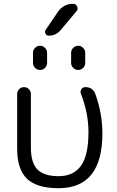

<svg xmlns="http://www.w3.org/2000/svg" viewBox="-20 -977 612 1007"><path d="M287 10Q173 10 121.5 -39.5Q70 -89 70 -197V-484Q70 -499 80.5 -509.5Q91 -520 106 -520Q121 -520 131.5 -509.5Q142 -499 142 -484V-203Q142 -123 176.5 -88Q211 -53 287 -53Q366 -53 405 -108Q444 -163 444 -284Q444 -385 404 -486Q400 -499 407 -509.5Q414 -520 428 -520Q467 -520 480 -484Q517 -382 517 -277Q517 10 287 10ZM353 -647V-700Q353 -715 364 -726Q375 -737 390 -737Q405 -737 416 -726Q427 -715 427 -700V-647Q427 -632 416 -621Q405 -610 390 -610Q375 -610 364 -621Q353 -632 353 -647ZM227 -700V-647Q227 -632 216 -621Q205 -610 190 -610Q175 -610 164 -621Q153 -632 153 -647V-700Q153 -715 164 -726Q175 -737 190 -737Q205 -737 216 -726Q227 -715 227 -700ZM298 -819Q274 -790 236 -790Q224 -790 218.5 -800.5Q213 -811 220 -821L284 -915Q313 -957 363 -957Q378 -957 384.5 -943Q391 -929 381 -918Z"/></svg>

Font: Rounded Mplus 1c
Style: Regular
Weight: 400
Version: Version 1.059.20150529